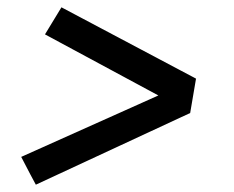

<svg xmlns="http://www.w3.org/2000/svg" viewBox="-20 -602 640 525"><path d="M78 -97 63 -125 38 -173 413 -341 103 -508 148 -582 516 -387 500 -293Z"/></svg>

Font: Iosevka Curly Slab MdExObl
Style: Regular
Weight: 500
Width: 7
Italic angle: -9°
Monospace: yes
Designer: Belleve Invis
Foundry: Belleve Invis
Version: Version 11.1.0; ttfautohint (v1.8.3)